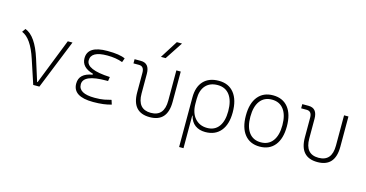

<svg xmlns="http://www.w3.org/2000/svg" viewBox="-97 -1257 3709 1944"><g transform="rotate(15 1758.0 -285.0)"><path d="M262.2 0 179.2 -251.5Q113.8 -452.1 14.2 -490.7L39.6 -527.3Q151.4 -485.8 220.7 -266.1L292.5 -39.1H297.4L485.8 -517.6H535.2L326.7 0Z M891.6 9.8Q678.7 9.8 678.7 -127Q678.7 -233.9 816.4 -255.9V-266.1Q693.4 -299.8 693.4 -396.5Q693.4 -527.3 899.4 -527.3Q1029.8 -527.3 1086.9 -499L1071.3 -456.5Q1002.4 -482.4 910.2 -482.4Q740.2 -482.4 740.2 -386.7Q740.2 -290 990.7 -278.3L983.9 -234.4H965.8Q725.6 -234.4 725.6 -131.8Q725.6 -35.2 895.5 -35.2Q956.1 -35.2 996.1 -43Q1036.1 -50.8 1067.4 -59.6L1082 -13.7Q1005.9 9.8 891.6 9.8Z M1484.4 9.8Q1298.3 9.8 1298.3 -200.2V-405.3Q1298.3 -473.6 1243.7 -473.6H1186V-517.6H1251.5Q1344.2 -517.6 1344.2 -405.3V-200.2Q1344.2 -35.2 1484.4 -35.2Q1624 -35.2 1624 -200.2V-517.6H1669.9V-200.2Q1669.9 9.8 1484.4 9.8ZM1437.5 -609.4 1554.7 -794.9H1608.9L1486.8 -609.4Z M2066.4 9.8Q2002.9 9.8 1959.7 -22Q1916.5 -53.7 1901.4 -117.2H1897.5V224.6H1851.6V-295.4Q1851.6 -406.2 1908.4 -466.8Q1965.3 -527.3 2068.4 -527.3Q2171.9 -527.3 2228.5 -455.8Q2285.2 -384.3 2285.2 -253.9Q2285.2 -128.4 2228 -59.3Q2170.9 9.8 2066.4 9.8ZM1897.5 -242.2Q1897.5 -146 1946 -90.6Q1994.6 -35.2 2074.2 -35.2Q2152.8 -35.2 2195.6 -92.3Q2238.3 -149.4 2238.3 -253.9Q2238.3 -363.3 2193.8 -422.9Q2149.4 -482.4 2068.4 -482.4Q1987.3 -482.4 1942.4 -432.4Q1897.5 -382.3 1897.5 -291Z M2636.7 9.8Q2535.2 9.8 2478.5 -60.5Q2421.9 -130.9 2421.9 -258.8Q2421.9 -387.2 2478.5 -457.3Q2535.2 -527.3 2636.7 -527.3Q2738.8 -527.3 2795.2 -457.3Q2851.6 -387.2 2851.6 -258.8Q2851.6 -130.9 2795.2 -60.5Q2738.8 9.8 2636.7 9.8ZM2636.7 -35.2Q2716.8 -35.2 2760.7 -93.5Q2804.7 -151.9 2804.7 -258.8Q2804.7 -365.7 2760.7 -424.1Q2716.8 -482.4 2636.7 -482.4Q2556.6 -482.4 2512.7 -424.1Q2468.8 -365.7 2468.8 -258.8Q2468.8 -151.9 2512.7 -93.5Q2556.6 -35.2 2636.7 -35.2Z M3242.2 9.8Q3056.2 9.8 3056.2 -200.2V-405.3Q3056.2 -473.6 3001.5 -473.6H2943.8V-517.6H3009.3Q3102.1 -517.6 3102.1 -405.3V-200.2Q3102.1 -35.2 3242.2 -35.2Q3381.8 -35.2 3381.8 -200.2V-517.6H3427.7V-200.2Q3427.7 9.8 3242.2 9.8Z"/></g></svg>

Font: Cascadia Mono ExtraLight
Style: Regular
Weight: 200
Monospace: yes
Designer: Aaron Bell
Foundry: Saja Typeworks
Version: Version 2404.023; ttfautohint (v1.8.4)